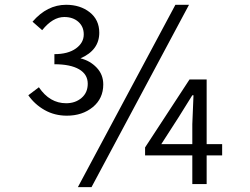

<svg xmlns="http://www.w3.org/2000/svg" viewBox="-20 -765 1040 798"><path d="M155.3 -639.6 115.2 -674.8Q175.8 -745.1 254.9 -745.1Q313.5 -745.1 353 -713.9Q392.6 -682.6 392.6 -628.9Q392.6 -556.6 314.5 -522.5Q354.5 -512.7 381.8 -483.9Q409.2 -455.1 409.2 -414.1Q409.2 -355.5 365.7 -319.8Q322.3 -284.2 257.8 -284.2Q207 -284.2 165.5 -307.6Q124 -331.1 97.7 -369.1L141.6 -402.3Q186.5 -335.9 254.9 -335.9Q293 -335.9 318.8 -357.9Q344.7 -379.9 344.7 -417Q344.7 -456.1 308.6 -477.1Q272.5 -498 206.1 -498V-540Q262.7 -540 295.4 -563.5Q328.1 -586.9 328.1 -622.1Q328.1 -654.3 305.7 -674.3Q283.2 -694.3 247.1 -694.3Q199.2 -694.3 155.3 -639.6ZM709 -745.1H765.6L360.4 12.7H303.7ZM650.4 -166H779.3V-249L784.2 -369.1H779.3L722.7 -278.3ZM903.3 -166V-119.1H838.9V0H779.3V-119.1H583V-152.3L767.6 -434.6H838.9V-166Z"/></svg>

Font: GenEi Gothic M SemiLight
Style: Regular
Weight: 350
Designer: o_tamon (Modified); [Source Han Sans]
Ryoko NISHIZUKA  (kana & ideographs); Paul D. Hunt (Latin, Greek & Cyrillic); Wenl
Version: Version 1.1a;Original Version 1.004